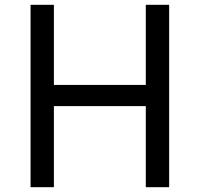

<svg xmlns="http://www.w3.org/2000/svg" viewBox="-20 -778 830 798"><path d="M683 -758V0H586V-337H204V0H107V-758H204V-425H586V-758Z"/></svg>

Font: Biryani
Style: Regular
Weight: 400
Designer: Dan Reynolds and Mathieu Réguer
Foundry: Dan Reynolds and Mathieu Réguer
Version: Version 1.004; ttfautohint (v1.1) -l 5 -r 5 -G 72 -x 0 -D la